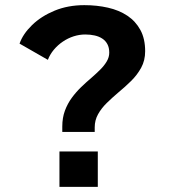

<svg xmlns="http://www.w3.org/2000/svg" viewBox="-20 -726 690 746"><path d="M222 -213.5V-234.5Q222 -268.5 232.2 -296Q242.5 -323.5 259 -346Q275.5 -368.5 295.5 -387.8Q315.5 -407 335 -423.5Q354 -440 369.8 -455.8Q385.5 -471.5 395 -487.8Q404.5 -504 404.5 -521.5Q404.5 -541 397.2 -554.5Q390 -568 377.2 -576.2Q364.5 -584.5 347.8 -588.2Q331 -592 311 -592Q288.5 -592 266 -584.8Q243.5 -577.5 224 -564.2Q204.5 -551 189.2 -532.8Q174 -514.5 166 -493.5L56 -556.5Q69 -594 104.5 -628.5Q140 -663 192 -684.5Q244 -706 307.5 -706Q356.5 -706 399.5 -696.2Q442.5 -686.5 474.8 -665Q507 -643.5 525.5 -609.5Q544 -575.5 544 -527Q544 -491 528.5 -462.8Q513 -434.5 489 -411Q465 -387.5 439 -366Q416 -346.5 395 -326Q374 -305.5 361 -282.2Q348 -259 348 -231V-213.5ZM211 -137.5H360V0H211Z"/></svg>

Font: Trispace Thin SemiBold
Style: Regular
Weight: 600
Version: Version 1.210